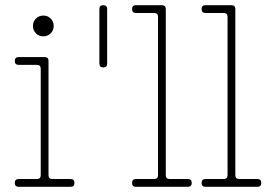

<svg xmlns="http://www.w3.org/2000/svg" viewBox="-20 -720 1046 740"><path d="M137 -455Q137 -470 122 -470H52Q37 -470 37 -485Q37 -500 52 -500H152Q167 -500 167 -485V-45Q167 -30 182 -30H252Q267 -30 267 -15Q267 0 252 0H52Q37 0 37 -15Q37 -30 52 -30H122Q137 -30 137 -45ZM107 -620Q107 -637 118.5 -648.5Q130 -660 147 -660Q164 -660 175.5 -648.5Q187 -637 187 -620Q187 -603 175.5 -591.5Q164 -580 147 -580Q130 -580 118.5 -591.5Q107 -603 107 -620Z M393 -475Q393 -460 378 -460Q363 -460 363 -475V-685Q363 -700 378 -700Q393 -700 393 -685Z M619 -45Q619 -30 634 -30H704Q719 -30 719 -15Q719 0 704 0H504Q489 0 489 -15Q489 -30 504 -30H574Q589 -30 589 -45V-655Q589 -670 574 -670H504Q489 -670 489 -685Q489 -700 504 -700H604Q619 -700 619 -685Z M887 -45Q887 -30 902 -30H972Q987 -30 987 -15Q987 0 972 0H772Q757 0 757 -15Q757 -30 772 -30H842Q857 -30 857 -45V-655Q857 -670 842 -670H772Q757 -670 757 -685Q757 -700 772 -700H872Q887 -700 887 -685Z"/></svg>

Font: Nixie One
Style: Regular
Weight: 400
Designer: Jovanny Lemonad
Foundry: Jovanny Lemonad
Version: Version 1.000 2011 initial release